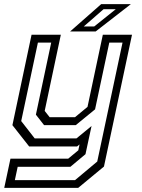

<svg xmlns="http://www.w3.org/2000/svg" viewBox="-40 -708 685 928"><path d="M101 0 20 -103 112.5 -540H254L176 -172L200 -141.5H322.5L383 -191.5L457 -540H598L462.5 97L338 200H-19.5L10.5 59H289.5L338.5 18.5L344.5 -10L332.5 0ZM31.8 162.5H322.8L430 72.8L552.2 -502H488.2L419.5 -179.5L326.2 -103.2H173L133.5 -153.8L207.5 -502H143.2L62.5 -122.8L127.8 -39H329.5L402.5 -99L373.2 37.2L300.2 98.2H45.5ZM299 -556 449 -688H592.5L422.5 -556ZM364.8 -580H415.2L519.5 -663.5H460.5Z"/></svg>

Font: Tourney Thin
Style: Italic
Weight: 100
Italic angle: -12°
Designer: Tyler Finck
Foundry: Etcetera Type Co
Version: Version 1.015